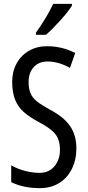

<svg xmlns="http://www.w3.org/2000/svg" viewBox="-20 -963 453 993"><path d="M187 10Q100 10 38 -21V-108Q71 -89 110 -79Q149 -69 184 -69Q233 -69 261.5 -103Q290 -137 290 -188Q290 -239 266.5 -269Q243 -299 180 -332Q132 -358 103 -383.5Q74 -409 58.5 -446.5Q43 -484 43 -540Q43 -593 66 -635Q89 -677 130 -700.5Q171 -724 223 -724Q301 -724 369 -689L342 -612Q282 -645 227 -645Q181 -645 154.5 -616Q128 -587 128 -540Q128 -503 138 -480Q148 -457 171 -438.5Q194 -420 238 -396Q309 -359 342 -311.5Q375 -264 375 -196Q375 -136 351.5 -89Q328 -42 285.5 -16Q243 10 187 10ZM352 -934Q334 -904 292.5 -858Q251 -812 218 -783H166V-794Q224 -876 255 -943H352Z"/></svg>

Font: Noto Sans UI Cond
Style: Regular
Weight: 400
Width: 3
Designer: Monotype Design Team
Foundry: Monotype Imaging Inc.
Version: Version 1.001